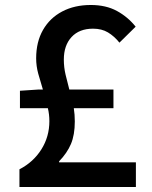

<svg xmlns="http://www.w3.org/2000/svg" viewBox="-20 -750 610 770"><path d="M60 -316V-386L135 -391H152Q142 -423 133.5 -454Q125 -485 125 -516Q125 -582 152.5 -630Q180 -678 229.5 -704Q279 -730 344 -730Q405 -730 449 -706Q493 -682 524 -643L459 -579Q438 -605 413 -620Q388 -635 353 -635Q298 -635 267 -601.5Q236 -568 236 -511Q236 -480 243 -450.5Q250 -421 258 -391H435V-316H276Q278 -303 279 -290Q280 -277 280 -263Q280 -209 264.5 -172.5Q249 -136 217 -103V-99H525V0H58V-71Q114 -100 146 -151Q178 -202 178 -264Q178 -291 172 -316Z"/></svg>

Font: Source Han Sans SC Medium
Style: Regular
Weight: 500
Designer: Ryoko NISHIZUKA 西塚涼子 (kana, bopomofo & ideographs); Paul D. Hunt (Latin, Greek & Cyrillic); Sandoll Communications 산돌커뮤니
Foundry: Adobe
Version: Version 2.004;hotconv 1.0.118;makeotfexe 2.5.65603